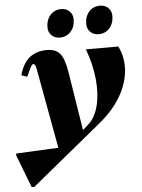

<svg xmlns="http://www.w3.org/2000/svg" viewBox="-137 -798 834 1126"><g transform="rotate(-5 280.0 -235.5)"><path d="M3 277 -72 82 -69 73 179 61 95 -398Q91 -422 86.5 -431.5Q82 -441 76 -441Q69 -441 60 -425.5Q51 -410 34 -370L0 -381Q35 -516 161 -516Q214 -516 239 -485.5Q264 -455 277 -375L332 -30L364 -58Q406 -95 423.5 -163Q441 -231 433 -319Q425 -407 390 -500H581Q615 -431 608 -354Q601 -277 556 -201.5Q511 -126 430 -60L19 277ZM473 -582Q443 -582 424 -600.5Q405 -619 405 -648Q405 -692 430 -720Q455 -748 494 -748Q524 -748 543 -729.5Q562 -711 562 -682Q562 -638 537 -610Q512 -582 473 -582ZM245 -582Q215 -582 196 -600.5Q177 -619 177 -648Q177 -692 202 -720Q227 -748 266 -748Q296 -748 315 -729.5Q334 -711 334 -682Q334 -638 309 -610Q284 -582 245 -582Z"/></g></svg>

Font: Platypi ExtraBold
Style: Italic
Weight: 800
Italic angle: -13°
Designer: David Sargent
Foundry: Bolt Cutter Type
Version: Version 1.200; ttfautohint (v1.8.4.7-5d5b)